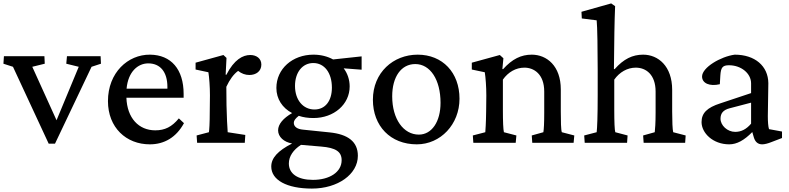

<svg xmlns="http://www.w3.org/2000/svg" viewBox="-25 -836 4621 1124"><path d="M260 5H297L511 -445L566 -463L564 -507H367L363 -463L436 -445L306 -132L164 -445L237 -463L235 -507H-2L-5 -463L51 -445Z M852 9C937 9 1007 -32 1052 -115L1022 -143C981 -93 940 -73 884 -73C787 -73 719 -145 715 -264H1050V-286C1050 -430 977 -515 853 -516C724 -517 607 -411 607 -244C607 -89 714 9 852 9ZM716 -317C725 -416 782 -465 843 -465C913 -465 955 -415 955 -327V-317Z M1129 0H1408L1411 -46L1308 -62C1306 -87 1302 -158 1301 -220L1300 -328C1320 -371 1343 -402 1369 -421C1389 -405 1411 -397 1435 -397C1474 -397 1505 -419 1505 -458C1505 -494 1476 -514 1440 -514C1397 -514 1346 -488 1300 -398L1296 -399L1301 -497L1283 -514L1120 -469V-429L1195 -413C1200 -382 1204 -328 1204 -278L1203 -186C1203 -112 1200 -73 1198 -62L1126 -43Z M1801 268C1953 268 2070 184 2070 76C2070 -6 2013 -50 1904 -61L1749 -77C1714 -80 1695 -95 1695 -117C1695 -130 1704 -142 1724 -158C1750 -149 1779 -145 1810 -145C1930 -145 2022 -225 2022 -330C2022 -370 2009 -407 1987 -436L2092 -428V-506L1925 -488C1892 -506 1853 -516 1810 -516C1687 -516 1593 -433 1593 -321C1593 -257 1628 -204 1685 -174C1633 -144 1603 -109 1603 -73C1603 -35 1637 -4 1685 4C1601 47 1563 89 1563 139C1563 218 1654 268 1801 268ZM1666 121C1666 79 1692 41 1737 12L1855 22C1941 29 1975 52 1975 102C1975 171 1905 217 1807 217C1719 217 1666 182 1666 121ZM1702 -333C1702 -413 1746 -467 1809 -467C1874 -467 1918 -410 1918 -323C1918 -245 1879 -195 1816 -195C1749 -195 1702 -251 1702 -333Z M2415 9C2554 9 2665 -108 2665 -258C2665 -411 2566 -516 2420 -516C2278 -516 2158 -412 2158 -252C2158 -98 2261 9 2415 9ZM2271 -272C2271 -387 2324 -461 2406 -461C2494 -461 2554 -369 2554 -234C2554 -124 2503 -48 2427 -48C2337 -48 2271 -139 2271 -272Z M2746 0H2994L2998 -43L2925 -62C2921 -78 2919 -124 2919 -194V-370C2950 -414 2995 -440 3045 -440C3100 -440 3161 -403 3161 -300V-177C3161 -114 3159 -80 3156 -62L3088 -43L3091 0H3333L3337 -43L3264 -62C3259 -76 3258 -128 3258 -183V-313C3258 -450 3176 -516 3088 -516C3026 -516 2974 -491 2920 -431L2916 -432L2922 -495L2901 -514L2737 -469V-429L2813 -413C2818 -382 2822 -328 2822 -277L2821 -186C2820 -110 2817 -76 2816 -62L2743 -43Z M3398 0H3646L3649 -43L3577 -62C3573 -74 3571 -123 3571 -194V-370C3602 -414 3648 -440 3697 -440C3757 -440 3813 -399 3813 -300V-177C3813 -114 3810 -80 3808 -62L3740 -43L3743 0H3986L3989 -43L3916 -62C3912 -77 3910 -128 3910 -183V-310C3910 -449 3828 -516 3740 -516C3678 -516 3626 -491 3573 -431L3569 -432C3571 -618 3572 -702 3576 -800L3553 -816L3379 -767L3381 -728L3468 -717C3472 -685 3474 -533 3474 -426V-280C3474 -155 3471 -86 3468 -62L3395 -43Z M4244 9C4289 9 4332 -15 4379 -63L4388 -32C4396 -5 4412 9 4437 9C4451 9 4471 4 4493 -5L4553 -28V-66L4477 -80C4472 -94 4470 -125 4470 -156L4473 -349C4472 -450 4394 -516 4276 -516C4194 -505 4085 -441 4085 -388C4085 -348 4130 -329 4189 -343L4192 -394C4195 -441 4205 -454 4243 -454C4313 -454 4372 -407 4372 -348V-291L4192 -231C4114 -206 4082 -174 4082 -121C4082 -58 4148 9 4244 9ZM4193 -141C4193 -172 4208 -192 4246 -202L4372 -235V-112C4344 -79 4314 -64 4279 -64C4233 -64 4193 -102 4193 -141Z"/></svg>

Font: TPK Tissa Web Medium
Style: Regular
Weight: 500
Designer: Jacques Le Bailly, Suppakit Chalermlarp | Katatrad Co.,Ltd.
Foundry: Jacques Le Bailly, Cadson Demak Co.,Ltd.
Version: Version 5.000;Glyphs 3.1.2 (3151)